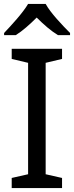

<svg xmlns="http://www.w3.org/2000/svg" viewBox="-20 -964 379 984"><path d="M214 -944H124C98 -899 38 -834 1 -795V-784H61C96 -806 132 -838 168 -874C204 -838 242 -805 277 -784H339V-795C301 -833 238 -899 214 -944ZM298 0V-52L214 -71V-642L298 -662V-714H40V-662L124 -642V-71L40 -52V0Z"/></svg>

Font: Noto Sans Nandinagari
Style: Regular
Weight: 400
Designer: Ek Type
Foundry: Ek Type
Version: Version 1.002